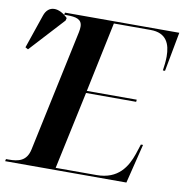

<svg xmlns="http://www.w3.org/2000/svg" viewBox="-106 -799 841 875"><g transform="rotate(10 315.0 -361.0)"><path d="M-11 -520 135 -679 138 -691C98 -731 47 -737 29 -682L-24 -527ZM-25 0H536L581 -182H571L556 -136C535 -75 497 -10 396 -10H207L284 -370H516L517 -380H286L354 -704H524C598 -704 617 -655 617 -597C617 -578 614 -550 611 -532H621L655 -714H126L124 -704H137C178 -704 207 -698 207 -663C207 -655 206 -647 204 -637L84 -73C72 -18 34 -10 -10 -10H-23Z"/></g></svg>

Font: Noto Serif Display SemiBold
Style: Italic
Weight: 600
Italic angle: -12°
Designer: Monotype Design Team
Foundry: Monotype Imaging Inc.
Version: Version 2.009